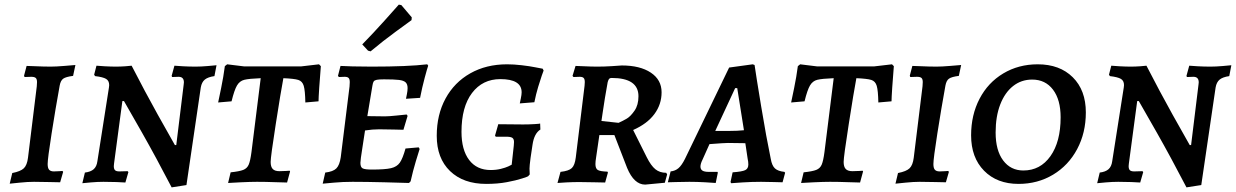

<svg xmlns="http://www.w3.org/2000/svg" viewBox="-20 -786 5343 830"><path d="M186 -77Q186 -59 192.5 -52Q199 -45 213 -45Q227 -45 237 -46Q247 -47 250 -47L253 -43L240 2Q228 2 194 1Q160 0 127 0Q100 0 66 3.5Q32 7 22 8L33 -38Q69 -45 83 -58.5Q97 -72 101 -104L139 -413Q140 -420 140 -431Q140 -444 134.5 -449Q129 -454 115 -454L86 -453Q84 -457 84 -459L95 -501Q111 -501 125 -500Q169 -498 199 -498Q222 -498 258 -501Q294 -504 306 -505L296 -458Q265 -454 253.5 -446Q242 -438 238 -416Q220 -317 203 -208.5Q186 -100 186 -77Z M774 -420 775 -430Q775 -454 752 -454L724 -453L722 -458L734 -502Q744 -501 771 -499.5Q798 -498 826 -498Q849 -498 878 -500.5Q907 -503 916 -504L907 -457Q879 -453 865.5 -442Q852 -431 848 -408L786 14L722 24Q655 -105 594 -212.5Q533 -320 516 -349H509L473 -79L472 -68Q472 -55 477.5 -50Q483 -45 496 -45L532 -46L535 -42L522 3Q512 2 484 1Q456 0 427 0Q402 0 373.5 2.5Q345 5 336 6L347 -40Q372 -43 385 -54.5Q398 -66 401 -89L451 -408L452 -418Q452 -437 438.5 -445Q425 -453 391 -457Q389 -459 387 -463L397 -502Q405 -501 432.5 -499.5Q460 -498 481 -498Q501 -498 522 -499.5Q543 -501 549 -502Q606 -391 662.5 -289.5Q719 -188 736 -159H742Z M981 -348 923 -343Q926 -357 936 -405.5Q946 -454 952 -500L962 -508L1035 -499H1282L1359 -508L1367 -500Q1363 -454 1360 -407.5Q1357 -361 1357 -348L1300 -343Q1299 -395 1293 -415Q1287 -435 1269.5 -440.5Q1252 -446 1205 -448Q1194 -390 1172 -249Q1150 -108 1150 -86Q1150 -65 1159 -55.5Q1168 -46 1188 -46Q1206 -46 1217.5 -47Q1229 -48 1232 -48L1234 -45L1221 3Q1206 3 1167.5 1.5Q1129 0 1091 0Q1064 0 1021.5 2Q979 4 966 5L977 -41Q1015 -45 1031.5 -51.5Q1048 -58 1055 -74Q1062 -90 1067 -128L1107 -448Q1056 -446 1036 -441Q1016 -436 1004.5 -416.5Q993 -397 981 -348Z M1588 -53Q1645 -53 1670.5 -59Q1696 -65 1708.5 -83Q1721 -101 1733 -144L1790 -149L1794 -142Q1790 -130 1777.5 -88.5Q1765 -47 1755 -2L1748 5Q1723 4 1642 2Q1561 0 1504 0Q1462 0 1424 3.5Q1386 7 1375 8L1386 -40Q1420 -44 1434 -58Q1448 -72 1453 -106L1491 -412Q1492 -420 1492 -431Q1492 -444 1487 -449Q1482 -454 1470 -454L1445 -453L1441 -458L1452 -501Q1465 -500 1503.5 -499Q1542 -498 1586 -498Q1744 -498 1827 -508L1831 -502Q1827 -491 1816 -450Q1805 -409 1796 -363L1735 -359Q1736 -364 1739 -379Q1742 -394 1742 -405Q1742 -422 1733.5 -430Q1725 -438 1704.5 -440.5Q1684 -443 1640 -443Q1618 -443 1608.5 -441Q1599 -439 1595.5 -434Q1592 -429 1590 -416L1568 -284L1644 -283Q1661 -283 1694 -286.5Q1727 -290 1738 -291L1742 -285L1724 -225Q1713 -225 1682.5 -226Q1652 -227 1619 -227Q1590 -227 1558 -222L1547 -150Q1538 -94 1538 -82Q1538 -63 1548 -58Q1558 -53 1588 -53ZM1582 -564 1571 -567 1546 -594Q1594 -643 1642 -696.5Q1690 -750 1704 -766L1715 -764L1760 -711L1759 -699Q1744 -688 1690.5 -649Q1637 -610 1582 -564Z M1868 -199Q1868 -290 1906 -360Q1944 -430 2013 -469Q2082 -508 2172 -508Q2201 -508 2235.5 -504Q2270 -500 2294.5 -495Q2319 -490 2326 -489L2330 -481Q2328 -476 2322 -459Q2316 -442 2306.5 -410.5Q2297 -379 2290 -344L2227 -339Q2228 -344 2231.5 -360.5Q2235 -377 2235 -387Q2235 -444 2143 -444Q2066 -444 2020.5 -384Q1975 -324 1975 -216Q1975 -138 2008 -94.5Q2041 -51 2101 -51Q2125 -51 2145 -56Q2165 -61 2177 -66.5Q2189 -72 2192 -74L2201 -156Q2202 -162 2202 -172Q2202 -185 2195 -190Q2188 -195 2169 -195H2123L2120 -200L2134 -249L2241 -248Q2267 -248 2291 -249.5Q2315 -251 2315 -252L2316 -226Q2289 -209 2282 -160Q2278 -137 2273.5 -103Q2269 -69 2269 -57L2270 -32L2263 -24Q2263 -23 2237 -14.5Q2211 -6 2171 1.5Q2131 9 2082 9Q1983 9 1925.5 -46.5Q1868 -102 1868 -199Z M2557 -106Q2554 -88 2554 -77Q2554 -57 2564.5 -51Q2575 -45 2606 -44L2608 -40L2596 3Q2583 3 2549 2Q2515 1 2484 1Q2457 1 2428 2.5Q2399 4 2390 5L2403 -43Q2439 -47 2452 -59.5Q2465 -72 2469 -105L2507 -415Q2508 -421 2508 -431Q2508 -444 2503 -449Q2498 -454 2486 -454L2459 -453L2455 -458L2468 -501Q2478 -501 2506.5 -499.5Q2535 -498 2563 -498Q2592 -498 2624 -500Q2656 -502 2668 -503Q2747 -503 2793.5 -472Q2840 -441 2840 -387Q2840 -335 2809 -293Q2778 -251 2717 -224L2776 -106Q2794 -70 2813 -54.5Q2832 -39 2860 -39L2864 -32L2854 4L2769 12Q2721 12 2691 -60L2636 -202H2571ZM2740 -370Q2740 -449 2624 -449Q2617 -449 2613.5 -445.5Q2610 -442 2607 -431Q2594 -360 2585 -297L2580 -263L2654 -255Q2674 -264 2690 -273.5Q2706 -283 2723 -307.5Q2740 -332 2740 -370Z M3371 -43 3374 -39 3363 2Q3353 2 3325.5 1Q3298 0 3270 0Q3230 0 3191 2.5Q3152 5 3141 6L3138 1L3147 -41Q3188 -44 3201.5 -50.5Q3215 -57 3215 -75Q3215 -87 3212 -100L3202 -167L3127 -168Q3112 -168 3047 -163L3017 -96Q3008 -78 3008 -66Q3008 -54 3016.5 -48.5Q3025 -43 3044 -43H3082L3083 -39L3074 5Q3064 4 3028.5 2Q2993 0 2960 0Q2928 0 2902 1Q2876 2 2867 2L2879 -45Q2899 -47 2913 -59Q2927 -71 2941 -99L3132 -494L3234 -508L3242 -505Q3248 -462 3270.5 -326Q3293 -190 3312 -99Q3317 -70 3330 -58Q3343 -46 3371 -43ZM3132 -220Q3169 -220 3196 -223L3167 -405H3158L3072 -220Z M3458 -348 3400 -343Q3403 -357 3413 -405.5Q3423 -454 3429 -500L3439 -508L3512 -499H3759L3836 -508L3844 -500Q3840 -454 3837 -407.5Q3834 -361 3834 -348L3777 -343Q3776 -395 3770 -415Q3764 -435 3746.5 -440.5Q3729 -446 3682 -448Q3671 -390 3649 -249Q3627 -108 3627 -86Q3627 -65 3636 -55.5Q3645 -46 3665 -46Q3683 -46 3694.5 -47Q3706 -48 3709 -48L3711 -45L3698 3Q3683 3 3644.5 1.5Q3606 0 3568 0Q3541 0 3498.5 2Q3456 4 3443 5L3454 -41Q3492 -45 3508.5 -51.5Q3525 -58 3532 -74Q3539 -90 3544 -128L3584 -448Q3533 -446 3513 -441Q3493 -436 3481.5 -416.5Q3470 -397 3458 -348Z M4015 -77Q4015 -59 4021.5 -52Q4028 -45 4042 -45Q4056 -45 4066 -46Q4076 -47 4079 -47L4082 -43L4069 2Q4057 2 4023 1Q3989 0 3956 0Q3929 0 3895 3.5Q3861 7 3851 8L3862 -38Q3898 -45 3912 -58.5Q3926 -72 3930 -104L3968 -413Q3969 -420 3969 -431Q3969 -444 3963.5 -449Q3958 -454 3944 -454L3915 -453Q3913 -457 3913 -459L3924 -501Q3940 -501 3954 -500Q3998 -498 4028 -498Q4051 -498 4087 -501Q4123 -504 4135 -505L4125 -458Q4094 -454 4082.5 -446Q4071 -438 4067 -416Q4049 -317 4032 -208.5Q4015 -100 4015 -77Z M4178 -201Q4178 -289 4214.5 -359Q4251 -429 4317 -468.5Q4383 -508 4466 -508Q4561 -508 4617.5 -452Q4674 -396 4674 -300Q4674 -212 4636.5 -141.5Q4599 -71 4532.5 -31Q4466 9 4383 9Q4290 9 4234 -48Q4178 -105 4178 -201ZM4565 -279Q4565 -355 4532 -398.5Q4499 -442 4442 -442Q4395 -442 4359.5 -414Q4324 -386 4304 -334.5Q4284 -283 4284 -213Q4284 -136 4316.5 -92.5Q4349 -49 4404 -49Q4477 -49 4521 -111Q4565 -173 4565 -279Z M5161 -420 5162 -430Q5162 -454 5139 -454L5111 -453L5109 -458L5121 -502Q5131 -501 5158 -499.5Q5185 -498 5213 -498Q5236 -498 5265 -500.5Q5294 -503 5303 -504L5294 -457Q5266 -453 5252.5 -442Q5239 -431 5235 -408L5173 14L5109 24Q5042 -105 4981 -212.5Q4920 -320 4903 -349H4896L4860 -79L4859 -68Q4859 -55 4864.5 -50Q4870 -45 4883 -45L4919 -46L4922 -42L4909 3Q4899 2 4871 1Q4843 0 4814 0Q4789 0 4760.5 2.5Q4732 5 4723 6L4734 -40Q4759 -43 4772 -54.5Q4785 -66 4788 -89L4838 -408L4839 -418Q4839 -437 4825.5 -445Q4812 -453 4778 -457Q4776 -459 4774 -463L4784 -502Q4792 -501 4819.5 -499.5Q4847 -498 4868 -498Q4888 -498 4909 -499.5Q4930 -501 4936 -502Q4993 -391 5049.5 -289.5Q5106 -188 5123 -159H5129Z"/></svg>

Font: Alegreya SC Medium
Style: Italic
Weight: 500
Italic angle: -7°
Designer: Juan Pablo del Peral
Foundry: Huerta Tipografica
Version: Version 2.007; ttfautohint (v1.6)